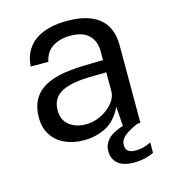

<svg xmlns="http://www.w3.org/2000/svg" viewBox="-105 -611 762 861"><g transform="rotate(-15 276.5 -181.0)"><path d="M221.3 10Q171.2 10 132.8 -7.9Q94.3 -25.7 72.7 -59.2Q51 -92.6 51 -139.9Q51 -225.9 110.9 -267.9Q170.8 -310 303.6 -313L395.7 -315.6V-356Q395.7 -403.6 367.2 -431.4Q338.7 -459.1 279 -458.8Q234.4 -458.6 200.6 -437.9Q166.7 -417.3 157 -371.1H75.3Q78.3 -421.3 103.8 -456.1Q129.2 -490.9 175 -508.9Q220.9 -527 283.4 -527Q350.8 -527 395.5 -508Q440.3 -489 462.6 -451.9Q484.9 -414.8 484.9 -360.8V0H406L399.1 -97.1Q369.2 -36.7 323.1 -13.4Q277 10 221.3 10ZM249.2 -56.6Q275.3 -56.6 301.2 -66Q327 -75.4 348.3 -91.7Q369.6 -108 382.6 -128.2Q395.6 -148.4 395.7 -169.8V-258.4L319.1 -257.1Q259.7 -256.1 220.1 -244.9Q180.5 -233.8 160.6 -210.4Q140.7 -187 140.7 -148.8Q140.7 -105.3 171.1 -80.9Q201.5 -56.6 249.2 -56.6ZM312.7 85.7Q312.7 55.7 333.8 31.9Q354.9 8.1 414.8 -10.6L482.2 -4.7Q431.7 16.3 409.3 34.8Q387 53.3 387 77.7Q387 95.6 397.8 104.9Q408.7 114.2 433 114.2Q457 114.2 475.6 108Q494.2 101.7 504.7 95.8V144.3Q492.3 151.5 466.8 158.1Q441.3 164.8 411.7 164.8Q362.9 164.8 337.8 143.5Q312.7 122.3 312.7 85.7Z"/></g></svg>

Font: Public Sans Thin
Style: Regular
Weight: 100
Designer: The Public Sans project authors (U.S. Web Design System). Libre Franklin designed by Pablo Impallari and Rodrigo Fuenzal
Version: Version 1.008